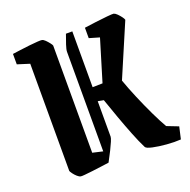

<svg xmlns="http://www.w3.org/2000/svg" viewBox="-115 -728 839 850"><g transform="rotate(-20 305.0 -303.0)"><path d="M435 -16Q419 -48 402 -91Q385 -134 368 -181Q351 -228 336 -272L309 -277V-110Q309 -104 302.5 -88.5Q296 -73 286 -53L261 -5Q246 -3 224.5 0Q203 3 181.5 5.5Q160 8 144 9.5Q128 11 125 10Q118 9 109 1Q100 -7 93 -16.5Q86 -26 85 -30V-535L28 -553V-602Q43 -604 65 -607Q87 -610 109.5 -612.5Q132 -615 148.5 -616Q165 -617 169 -616Q176 -615 184.5 -606.5Q193 -598 200 -589Q207 -580 208 -576V-71L256 -60V-529Q256 -539 263 -560.5Q270 -582 279 -606H309V-343L356 -344L415 -539L367 -553V-602Q388 -605 419 -609Q450 -613 476.5 -615.5Q503 -618 508 -617Q515 -615 523.5 -606.5Q532 -598 539 -588.5Q546 -579 547 -574L441 -326Q455 -286 475.5 -237.5Q496 -189 517.5 -144Q539 -99 556 -70L610 -49L597 8Q567 10 530.5 7Q494 4 466.5 -2Q439 -8 435 -16Z"/></g></svg>

Font: Grenze Gotisch SemiBold
Style: Regular
Weight: 600
Designer: Renata Polastri
Foundry: Omnibus-Type
Version: Version 1.001